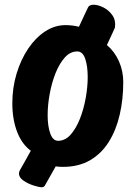

<svg xmlns="http://www.w3.org/2000/svg" viewBox="-20 -689 574 810"><path d="M157 101Q145 101 121.5 93.5Q98 86 79 73Q60 60 60 43Q60 36 64 29Q70 18 83.5 -5.5Q97 -29 110 -53Q72 -81 52 -133.5Q32 -186 32 -253Q32 -319 50 -378.5Q68 -438 99 -484Q130 -530 170.5 -556.5Q211 -583 256 -583Q286 -583 313 -576Q330 -613 340.5 -635Q351 -657 351 -657Q356 -669 375 -669Q393 -669 415.5 -658Q438 -647 453.5 -625.5Q469 -604 465 -573Q464 -570 455 -550.5Q446 -531 431 -499Q464 -471 482 -430Q500 -389 500 -343Q500 -270 485 -205Q470 -140 439 -90.5Q408 -41 360 -13Q312 15 245 15Q229 15 215 13L172 89Q167 101 157 101ZM225 -95Q255 -95 278 -121Q301 -147 317 -187.5Q333 -228 341.5 -275Q350 -322 350 -364Q350 -410 339.5 -441Q329 -472 306 -472Q276 -472 253 -446Q230 -420 214 -379.5Q198 -339 189.5 -292Q181 -245 181 -203Q181 -157 192 -126Q203 -95 225 -95Z"/></svg>

Font: Protest Riot
Style: Regular
Weight: 400
Designer: Octavio Pardo
Foundry: Ashler Design
Version: Version 2.005; ttfautohint (v1.8.4.7-5d5b)